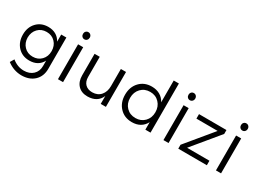

<svg xmlns="http://www.w3.org/2000/svg" viewBox="-41 -1529 3372 2511"><g transform="rotate(30 1644.5 -273.0)"><path d="M42 -278Q42 -388 108 -458.5Q174 -529 280 -530Q416 -530 476 -420V-527H554V-55Q554 60 481.5 128Q409 196 289 196Q172 195 73 120L109 60Q188 126 286 127Q372 127 424 78Q476 29 476 -53V-133Q418 -23 282 -23Q176 -23 109 -94Q42 -165 42 -278ZM115 -275Q116 -194 166.5 -141.5Q217 -89 296 -89Q375 -89 425.5 -141.5Q476 -194 476 -275Q476 -357 425.5 -409.5Q375 -462 296 -462Q217 -462 166.5 -409.5Q116 -357 115 -275Z M732.5 -639.5Q718 -655 718 -678Q718 -701 732.5 -716.5Q747 -732 769 -732Q791 -732 805.5 -716.5Q820 -701 820 -678Q820 -655 805.5 -639.5Q791 -624 769 -624Q747 -624 732.5 -639.5ZM731 0V-527H808V0Z M980 -202V-527H1058V-223Q1058 -153 1097 -114Q1136 -75 1204 -75Q1285 -76 1331 -129.5Q1377 -183 1377 -268V-527H1455V0H1377V-119Q1326 1 1177 3Q1085 3 1032.5 -52Q980 -107 980 -202Z M1845 -531Q1915 -531 1968.5 -500.5Q2022 -470 2051 -413V-742H2129V0H2051V-113Q1989 4 1846 4Q1734 4 1663 -71Q1592 -146 1592 -264Q1592 -382 1662.5 -456.5Q1733 -531 1845 -531ZM1861 -66Q1944 -66 1997.5 -121Q2051 -176 2051 -262Q2051 -348 1997.5 -404Q1944 -460 1861 -460Q1777 -460 1723.5 -404Q1670 -348 1670 -262Q1670 -176 1723.5 -121Q1777 -66 1861 -66Z M2325.5 -639.5Q2311 -655 2311 -678Q2311 -701 2325.5 -716.5Q2340 -732 2362 -732Q2384 -732 2398.5 -716.5Q2413 -701 2413 -678Q2413 -655 2398.5 -639.5Q2384 -624 2362 -624Q2340 -624 2325.5 -639.5ZM2324 0V-527H2401V0Z M2548 0V-59L2878 -458L2557 -459V-527L2972 -526V-467L2642 -68L2980 -67V1Z M3118.5 -639.5Q3104 -655 3104 -678Q3104 -701 3118.5 -716.5Q3133 -732 3155 -732Q3177 -732 3191.5 -716.5Q3206 -701 3206 -678Q3206 -655 3191.5 -639.5Q3177 -624 3155 -624Q3133 -624 3118.5 -639.5ZM3117 0V-527H3194V0Z"/></g></svg>

Font: Trueno
Style: Lt
Weight: 300
Designer: Julieta Ulanovsky
Foundry: Julieta Ulanovsky
Version: Version 3.001b